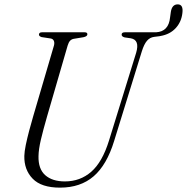

<svg xmlns="http://www.w3.org/2000/svg" viewBox="-20 -848 857 880"><path d="M479.5 -203.5 604 -606Q621.5 -665 579.5 -672.5L551.5 -676.5Q537 -680.5 537.5 -689.5Q537.5 -700 552.5 -700H695Q753 -703 759.5 -768L763 -793.5Q768.5 -828 794.5 -828Q821 -828 816 -788.5Q811.5 -747.5 785.2 -719Q759 -690.5 715.5 -683Q713.5 -682.5 710.5 -682L686.5 -679Q667 -676.5 653.8 -661.2Q640.5 -646 630 -612.5L503 -201.5Q469.5 -92 409.2 -40Q349 12 255 12Q169.5 12 129.8 -29Q90 -70 91.5 -133.5Q92 -153.5 98.2 -183.8Q104.5 -214 113.5 -248.2Q122.5 -282.5 132 -314.5L227.5 -640Q230.5 -652 226.8 -660.8Q223 -669.5 213 -671.5L170.5 -678Q158.5 -682 158.5 -689.5Q159 -700 172.5 -700H368Q380.5 -700 380.5 -691Q380.5 -681.5 363 -677.5L317.5 -670Q307.5 -668 301 -661Q294.5 -654 290 -639L195.5 -313.5Q177.5 -251 167.2 -207.2Q157 -163.5 156.5 -132.5Q155 -74 187.2 -45.2Q219.5 -16.5 277.5 -16.5Q347.5 -16.5 398.2 -60.8Q449 -105 479.5 -203.5Z"/></svg>

Font: Fraunces 144pt S050 Light
Style: Italic
Weight: 300
Italic angle: -16°
Version: Version 1.000; ttfautohint (v1.8.3)